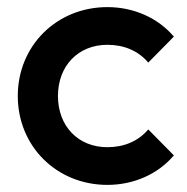

<svg xmlns="http://www.w3.org/2000/svg" viewBox="-20 -510 527 540"><path d="M282 10C356 10 424 -20 469 -73L397 -146C369 -113 329 -96 282 -96C200 -96 143 -155 143 -240C143 -325 200 -384 282 -384C329 -384 369 -367 397 -334L469 -407C424 -460 356 -490 282 -490C139 -490 30 -381 30 -240C30 -99 139 10 282 10Z"/></svg>

Font: MV Cash Medium
Style: Regular
Weight: 500
Designer: Rodrigo Fuenzalida
Foundry: fragTYPE
Version: Version 1.100;Glyphs 3.1.2 (3151)